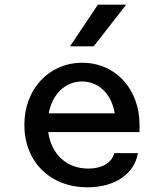

<svg xmlns="http://www.w3.org/2000/svg" viewBox="-20 -784 700 820"><path d="M354 16C470 16 554 -41 569 -130H468C458 -89 416 -64 357 -64C265 -64 199 -125 186 -220H576V-250C576 -404 473 -516 331 -516C189 -516 84 -403 84 -251C84 -93 194 16 354 16ZM188 -300C203 -381 258 -436 330 -436C403 -436 457 -381 470 -300ZM279 -586H380L519 -764H398Z"/></svg>

Font: Uncut Plan8
Style: Regular
Weight: 400
Designer: Kasper Nordkvist
Foundry: UNCUT.wtf
Version: Version 1.002;Glyphs 3.1.2 (3151)